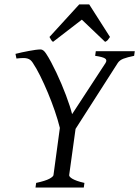

<svg xmlns="http://www.w3.org/2000/svg" viewBox="-20 -846 628 866"><path d="M357.9 0H140.1L143.1 -21Q185.5 -30.3 202.9 -39.8Q220.2 -49.3 221.2 -56.2L250 -269Q241.2 -304.7 227.1 -345.9Q212.9 -387.2 196 -427.5Q179.2 -467.8 161.4 -503.7Q143.6 -539.6 127 -564Q122.1 -571.3 116.5 -575.7Q110.8 -580.1 102.8 -582.3Q94.7 -584.5 83 -584.2Q71.3 -584 54.2 -582L49.8 -603Q63 -606.4 78.9 -609.9Q94.7 -613.3 110.4 -616.2Q126 -619.1 139.9 -621.1Q153.8 -623 163.1 -623Q175.8 -623 188 -604Q198.7 -587.9 210.4 -565.9Q222.2 -543.9 234.1 -518.8Q246.1 -493.7 257.1 -467.5Q268.1 -441.4 277.6 -416.3Q287.1 -391.1 294.2 -369.1Q301.3 -347.2 305.2 -331.1L456.1 -562Q464.4 -575.7 453.4 -582.5Q442.4 -589.4 409.2 -594.2L412.1 -615.2H587.9L585 -594.2Q554.2 -587.9 536.9 -581.3Q519.5 -574.7 511.2 -562L320.8 -264.6L292 -56.2Q291.5 -53.2 294.7 -49.1Q297.9 -44.9 305.9 -40Q314 -35.2 327.4 -30.3Q340.8 -25.4 360.8 -21ZM476.1 -679.2Q469.2 -669.4 465.6 -665Q461.9 -660.6 454.1 -657.2L349.1 -757.3L219.2 -657.2Q214.8 -660.2 211.4 -664.8Q208 -669.4 203.1 -679.2L337.4 -826.2H382.3L476.1 -679.2Z"/></svg>

Font: GentiumAlt
Style: Italic
Weight: 400
Italic angle: -7°
Designer: J. Victor Gaultney
Version: Version 1.02; 2005; OFL release